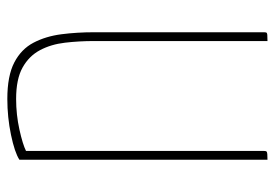

<svg xmlns="http://www.w3.org/2000/svg" viewBox="-133 -607 750 524"><g transform="rotate(90 242.0 -345.0)"><path d="M250 10Q187 10 150.5 -9Q114 -28 96.5 -61.5Q79 -95 73.5 -137.5Q68 -180 68 -227V-690Q68 -695 69 -697Q70 -699 75 -699.5Q80 -700 92 -700V-227Q92 -186 96.5 -147.5Q101 -109 117 -79Q133 -49 164.5 -31.5Q196 -14 250 -14Q293 -14 333.5 -23Q374 -32 392 -41V-691Q392 -696 393.5 -697.5Q395 -699 400.5 -699.5Q406 -700 416 -700V-23Q396 -10 348 0Q300 10 250 10Z"/></g></svg>

Font: Yanone Kaffeesatz ExtraLight ExtraLight
Style: Regular
Weight: 250
Version: Version 2.003